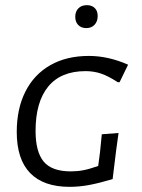

<svg xmlns="http://www.w3.org/2000/svg" viewBox="-20 -719 550 745"><path d="M477 -468 444 -400H437Q400 -424 372 -433.5Q344 -443 312 -443Q216 -443 167 -383Q118 -323 118 -211Q118 -130 149.5 -92Q181 -54 255 -54Q280 -54 303.5 -58.5Q327 -63 361 -75L368 -128L375 -198L440 -203L431 -138L417 -24Q363 -8 325 -1Q287 6 250 6Q149 6 97 -47.5Q45 -101 45 -207Q45 -297 78.5 -363.5Q112 -430 175 -466Q238 -502 325 -502Q400 -502 477 -468ZM359 -657Q359 -636 347 -623Q335 -610 315 -610Q295 -610 283.5 -622Q272 -634 272 -654Q272 -674 284 -686.5Q296 -699 317 -699Q336 -699 347.5 -688Q359 -677 359 -657Z"/></svg>

Font: Alegreya Sans SC
Style: Italic
Weight: 400
Italic angle: -7°
Designer: Juan Pablo del Peral
Foundry: Huerta Tipografica
Version: Version 2.008; ttfautohint (v1.6)